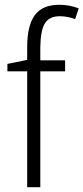

<svg xmlns="http://www.w3.org/2000/svg" viewBox="-20 -785 350 805"><path d="M149 -486V0H94V-486H11V-517L94 -534V-587Q94 -678 126 -721.5Q158 -765 229 -765Q270 -765 310 -750L295 -705Q261 -717 231 -717Q187 -717 168.5 -687.5Q150 -658 149 -587V-532H253V-486Z"/></svg>

Font: Noto Sans UI NarrowLight
Style: Regular
Weight: 300
Width: 4
Designer: Monotype Design Team
Foundry: Monotype Imaging Inc.
Version: Version 1.001